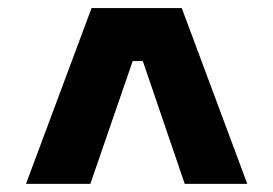

<svg xmlns="http://www.w3.org/2000/svg" viewBox="-20 -763 672 472"><path d="M202.1 -311H43.9L205.1 -743.2H426.8L587.9 -311H434.1L331.1 -612.8H306.2Z"/></svg>

Font: Sora ExtraBold
Style: Regular
Weight: 800
Designer: Jonathan Barnbrook, Julián Moncada
Foundry: Barnbrook Fonts
Version: Version 2.000